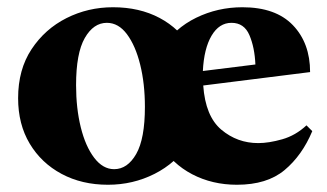

<svg xmlns="http://www.w3.org/2000/svg" viewBox="-20 -495 904 530"><path d="M292 -475Q365 -475 420.5 -445.5Q476 -416 508 -362Q540 -308 540 -236Q540 -157 503 -101Q466 -45 406.5 -15Q347 15 278 15Q206 15 150 -15Q94 -45 62 -98.5Q30 -152 30 -224Q30 -303 67 -359Q104 -415 163.5 -445Q223 -475 292 -475ZM295 -28Q332 -28 356 -70Q380 -112 380 -200Q380 -264 367 -316.5Q354 -369 330.5 -400.5Q307 -432 275 -432Q238 -432 214 -390Q190 -348 190 -260Q190 -196 203 -143.5Q216 -91 240 -59.5Q264 -28 295 -28ZM634 15Q566 15 510.5 -14Q455 -43 422.5 -97Q390 -151 390 -225Q390 -305 426 -361Q462 -417 521.5 -446Q581 -475 649 -475Q741 -475 788.5 -425.5Q836 -376 836 -296L541 -259Q547 -174 591 -137Q635 -100 693 -100Q722 -100 759 -110.5Q796 -121 826 -149L842 -133Q814 -66 765.5 -25.5Q717 15 634 15ZM619 -432Q585 -432 564 -396.5Q543 -361 540 -299L685 -317Q683 -364 668.5 -398Q654 -432 619 -432Z"/></svg>

Font: Bona Nova
Style: Bold
Weight: 700
Designer: Mateusz Machalski
Foundry: Capitalics
Version: Version 4.001; ttfautohint (v1.8.3)